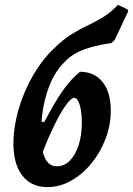

<svg xmlns="http://www.w3.org/2000/svg" viewBox="-20 -764 550 794"><path d="M176 9.8Q109.7 9.8 72.6 -37.5Q35.5 -84.9 35.5 -170.5Q35.5 -222.1 47.9 -276.9Q60.3 -331.7 83 -384.7Q105.7 -437.8 136.2 -483.5Q166.8 -529.3 202.5 -562.9Q239.9 -600.1 274.6 -621.6Q309.4 -643.2 342.3 -658.6Q375.2 -674.1 406.3 -693Q437.4 -711.9 467.8 -743.9L507.6 -725L510.5 -718.2L454.4 -599.1L441.3 -586.1Q387.2 -578 350.1 -566.8Q313 -555.5 288.9 -541.2Q264.8 -526.9 246.9 -507.4Q200.9 -462.9 175.4 -384.8Q150 -306.7 150 -211.7Q150 -142.5 166.3 -109.4Q182.6 -76.3 215.6 -76.3Q245.6 -76.3 268.8 -99.7Q292 -123.1 305.3 -164.2Q318.5 -205.3 318.5 -257.6Q318.5 -286.9 314.3 -310Q310.1 -333 303.1 -346.2Q296.1 -359.4 287.4 -359.4Q275.8 -359.4 258.3 -337Q240.8 -314.6 220.3 -276.7Q199.9 -238.7 179.3 -191.1Q158.8 -143.5 141.7 -93.7L138.6 -262.4L163.1 -259.1Q207 -343.4 241.2 -391.3Q275.5 -439.1 311.1 -467.2Q370.5 -467.2 404.3 -424.7Q438.1 -382.2 438.1 -307.1Q438.1 -246.2 416.3 -189.5Q394.6 -132.7 357.5 -87.7Q320.5 -42.7 273.6 -16.5Q226.8 9.8 176 9.8Z"/></svg>

Font: Alegreya
Style: Italic
Weight: 400
Italic angle: -7°
Designer: Juan Pablo del Peral
Foundry: Huerta Tipografica
Version: Version 2.009